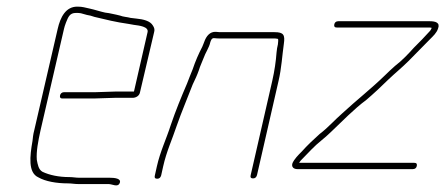

<svg xmlns="http://www.w3.org/2000/svg" viewBox="-20 -536 1343 579"><path d="M189 -2C157 -2 129 -8 108 -18C96 -25 94 -39 91 -54C89 -79 95 -110 102 -142L173 -449C174 -454 176 -460 179 -468C186 -485 190 -497 209 -497C215 -497 220 -497 224 -496L242 -491C249 -490 257 -488 265 -485C298 -477 331 -469 367 -464L384 -461C399 -459 429 -456 425 -439L384 -260H330C317 -260 282 -258 268 -258H173C167 -258 162 -254 161 -248C160 -242 162 -239 168 -239H263C277 -239 313 -241 326 -241H380C390 -241 400 -247 402 -257L445 -440C447 -447 445 -453 441 -459C433 -473 412 -478 391 -480L374 -482C363 -485 352 -485 342 -489C332 -491 332 -492 320 -494C312 -496 305 -497 297 -498C283 -501 265 -507 251 -510C236 -513 230 -516 213 -516C178 -516 162 -484 154 -449L83 -142C80 -131 79 -120 78 -111C70 -65 64 -15 96 -1C117 11 150 17 185 17C196 17 204 19 215 19H307C319 19 335 30 341 16C347 2 325 0 311 0H219C208 0 200 -2 189 -2Z M625 -421C632 -420 640 -420 647 -420H804C809 -420 813 -420 817 -419C821 -419 818 -408 818 -402C816 -395 815 -387 814 -378C812 -351 808 -323 801 -292L736 -8C734 -1 737 2 743 2C749 2 753 -1 755 -8L820 -292C829 -330 831 -369 836 -404C840 -431 835 -439 808 -439H651C644 -439 638 -439 631 -440C613 -441 602 -427 596 -410C595 -406 592 -401 590 -395C579 -374 569 -351 561 -327C555 -311 550 -301 544 -284C526 -242 510 -203 495 -159C482 -118 463 -79 453 -34L447 -7C445 0 448 3 454 3C460 3 464 0 466 -7L472 -34C482 -79 499 -115 513 -157C528 -200 545 -239 561 -281C569 -298 574 -308 580 -325C583 -336 590 -350 594 -361C599 -376 611 -393 614 -408C616 -414 618 -421 625 -421Z M1276 -472H1000C993 -472 989 -468 988 -462C987 -456 989 -453 996 -453H1272C1276 -453 1279 -453 1282 -452C1280 -448 1279 -445 1276 -442C1259 -423 1247 -411 1228 -392C1211 -373 1192 -353 1171 -337C1161 -328 1150 -318 1140 -308C1100 -269 1054 -233 1013 -195C989 -174 968 -150 944 -132C925 -115 907 -98 890 -79C879 -68 868 -57 862 -44C858 -32 866 -26 877 -26H1225C1232 -26 1236 -30 1237 -36C1238 -42 1236 -45 1229 -45H882C883 -47 885 -49 887 -52C898 -63 908 -74 920 -86C938 -105 959 -119 978 -138C1013 -171 1046 -206 1085 -235C1105 -252 1132 -277 1151 -296C1172 -316 1192 -332 1212 -352C1232 -373 1258 -398 1277 -418C1286 -427 1297 -437 1301 -450C1308 -468 1293 -472 1276 -472Z"/></svg>

Font: Electronic
Style: ExThnIt
Weight: 100
Version: Version 1.011